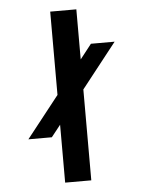

<svg xmlns="http://www.w3.org/2000/svg" viewBox="-51 -741 587 783"><g transform="rotate(-5 242.5 -350.0)"><path d="M291 0H184V-237L146 -189H50L184 -359V-700H291V-495L338 -555H435L291 -372Z"/></g></svg>

Font: Kulim Park SemiBold
Style: Regular
Weight: 600
Designer: Noponies / Dale Sattler
Foundry: Noponies
Version: Version 1.000; ttfautohint (v1.8.3)